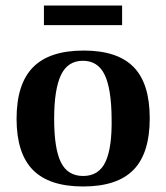

<svg xmlns="http://www.w3.org/2000/svg" viewBox="-20 -664 601 695"><path d="M281 11Q158 11 99 -49Q40 -109 40 -234Q40 -360 99.5 -420.5Q159 -481 283 -481Q405 -481 463.5 -421.5Q522 -362 522 -236Q522 -109 463 -49Q404 11 281 11ZM281 -27Q338 -27 362 -78.5Q386 -130 384 -236Q383 -344 358.5 -394Q334 -444 280 -444Q225 -444 200.5 -392Q176 -340 176 -234Q176 -126 200.5 -76.5Q225 -27 281 -27ZM139 -573V-644H422V-573Z"/></svg>

Font: Frank Ruhl Libre SemiBold
Style: Regular
Weight: 600
Designer: Yanek Iontef
Foundry: Fontef
Version: Version 6.003;gftools[0.9.30]